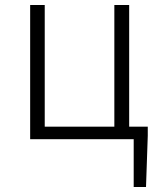

<svg xmlns="http://www.w3.org/2000/svg" viewBox="-20 -554 634 764"><path d="M512 190H561L568 -14V-50H494V-534H435V-50H158V-534H100V0H512Z"/></svg>

Font: Noto Sans TC Light
Style: Regular
Weight: 300
Designer: Ryoko NISHIZUKA 西塚涼子 (kana, bopomofo & ideographs); Paul D. Hunt (Latin, Greek & Cyrillic); Sandoll Communications 산돌커뮤니
Foundry: Adobe
Version: Version 2.004;hotconv 1.0.118;makeotfexe 2.5.65603